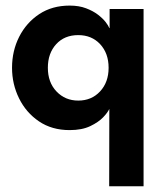

<svg xmlns="http://www.w3.org/2000/svg" viewBox="-20 -442 586 670"><path d="M481 208H361L361.5 -62Q356 -49.5 339.8 -32.5Q323.5 -15.5 294.8 -1.8Q266 12 223 12Q161 12 116 -18.5Q71 -49 46.5 -98.8Q22 -148.5 22 -205.5Q22 -264.5 47 -313.8Q72 -363 117 -392.8Q162 -422.5 223 -422.5Q255.5 -422.5 280 -413.2Q304.5 -404 321.8 -390.8Q339 -377.5 348.8 -364.8Q358.5 -352 361.5 -344H362.5V-410.5H481ZM253 -91Q299.5 -91 329.2 -123Q359 -155 359 -205.5Q359 -256 329.5 -287.8Q300 -319.5 253 -319.5Q205 -319.5 176 -287.8Q147 -256 147 -205.5Q147 -154.5 177.2 -122.8Q207.5 -91 253 -91Z"/></svg>

Font: Lucymar Sans SemiBold
Style: Regular
Weight: 600
Foundry: The League of Moveable Type (original font) / Main changes by Cristiano Sobral with portions from Mirco Monsees
Version: Version 2.001;August 30, 2020;FontCreator 13.0.0.2681 64-bit